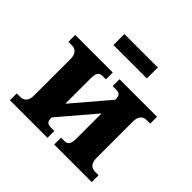

<svg xmlns="http://www.w3.org/2000/svg" viewBox="-172 -876 1052 1052"><g transform="rotate(45 354.0 -350.0)"><path d="M265 -91V-95L443 -304V-111C443 -74 436 -53 406 -53H380V0H671V-53H643C613 -53 596 -74 596 -111V-395C596 -432 613 -453 643 -453H671V-506H380V-453H406C436 -453 443 -439 443 -415V-410L265 -201V-395C265 -432 272 -453 302 -453H328V-506H37V-453H65C95 -453 112 -432 112 -395V-111C112 -74 95 -53 65 -53H37V0H328V-53H302C272 -53 265 -67 265 -91ZM224 -615H483V-700H224Z"/></g></svg>

Font: LT Superior Serif ExtraBold
Style: Regular
Weight: 800
Designer: Daniel Lyons
Foundry: LyonsType
Version: Version 2.120;FEAKit 1.0